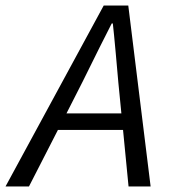

<svg xmlns="http://www.w3.org/2000/svg" viewBox="-43 -676 663 696"><path d="M256 -379 198 -265H397L386 -377Q383 -412 376.5 -484Q370 -556 366 -591H362Q326 -521 256 -379ZM-23 0 333 -656H422L503 0H423L403 -205H167L62 0Z"/></svg>

Font: TypoPRO Source Code Pro
Style: Italic
Weight: 400
Italic angle: -11°
Monospace: yes
Designer: Paul D. Hunt, Teo Tuominen
Foundry: Adobe Systems Incorporated
Version: Version 1.030;PS 1.0;hotconv 1.0.84;makeotf.lib2.5.63406